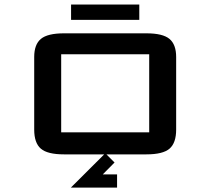

<svg xmlns="http://www.w3.org/2000/svg" viewBox="-20 -685 934 852"><path d="M598.1 -596.7H295.4V-665H598.1ZM436 88.9H499.5V147.5H294.4L447.3 -4.9L488.3 36.1ZM761.7 -109.9Q761.7 -50.8 732.4 -25.4Q703.1 0 629.9 0H263.7Q190.4 0 161.1 -25.4Q131.8 -50.8 131.8 -109.9V-432.1Q131.8 -487.8 161.6 -512.5Q191.4 -537.1 263.7 -537.1H629.9Q702.1 -537.1 731.9 -512.5Q761.7 -487.8 761.7 -432.1ZM642.1 -444.3H251.5V-97.7H642.1Z"/></svg>

Font: Squarish Sans CT
Style: Regular
Weight: 400
Version: Version 0.9